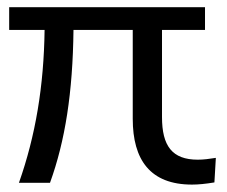

<svg xmlns="http://www.w3.org/2000/svg" viewBox="-20 -496 615 521"><path d="M501 4.9C518.6 4.9 538.2 2.9 561.8 -1L565.7 -67.6C548 -64.7 531.4 -62.7 516.7 -62.7C447.1 -62.7 419.6 -100 419.6 -178.4V-414.7H536.3V-476.5H4.9V-414.7H101C99 -262.7 76.5 -127.5 31.4 0H115.7C156.9 -113.7 177.5 -245.1 179.4 -414.7H340.2V-173.5C340.2 -62.7 387.3 4.9 501 4.9Z"/></svg>

Font: LL Pando Sans
Style: Regular
Weight: 400
Designer: Joshua Smith
Foundry: Joshua Smith
Version: Version 1.000;Glyphs 3.2.1 (3258)